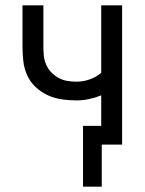

<svg xmlns="http://www.w3.org/2000/svg" viewBox="-20 -540 540 717"><path d="M290 157V-70H358V-184Q336 -175 312.5 -170Q289 -165 266 -165Q238 -165 210.5 -169Q183 -173 158 -184.5Q133 -196 112.5 -215.5Q92 -235 81 -260Q70 -285 67 -312.5Q64 -340 64 -368V-520H142V-368Q142 -351 143.5 -333.5Q145 -316 152 -299.5Q159 -283 171 -270.5Q183 -258 198 -249.5Q213 -241 230.5 -238Q248 -235 266 -235Q291 -235 315 -243.5Q339 -252 358 -268V-520H436V0H360V157Z"/></svg>

Font: Iosevka
Style: Regular
Weight: 400
Monospace: yes
Designer: Belleve Invis
Foundry: Belleve Invis
Version: Version 33.2.3; ttfautohint (v1.8.4)